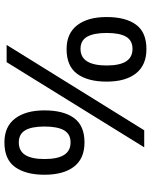

<svg xmlns="http://www.w3.org/2000/svg" viewBox="73 -745 682 868"><g transform="rotate(90 414.0 -311.0)"><path d="M569 -622H646L261 0H183ZM202 -271Q131 -271 94 -319Q57 -367 57 -452Q57 -538 91.5 -585Q126 -632 202 -632Q274 -632 311.5 -585Q349 -538 349 -452Q349 -367 314 -319Q279 -271 202 -271ZM201 -334Q239 -334 257.5 -364Q276 -394 276 -452Q276 -511 257.5 -540Q239 -569 201 -569Q163 -569 146 -540Q129 -511 129 -452Q129 -394 146 -364Q163 -334 201 -334ZM624 10Q552 10 515.5 -38.5Q479 -87 479 -171Q479 -257 513.5 -304.5Q548 -352 624 -352Q697 -352 733.5 -304.5Q770 -257 770 -171Q770 -87 735.5 -38.5Q701 10 624 10ZM624 -55Q662 -55 680.5 -84Q699 -113 699 -171Q699 -230 680.5 -259.5Q662 -289 624 -289Q586 -289 569 -259.5Q552 -230 552 -171Q552 -113 569 -84Q586 -55 624 -55Z"/></g></svg>

Font: hexukannada05
Style: Book
Weight: 400
Designer: Jelle Bosma - Monotype Design Team
Foundry: Monotype Imaging Inc.
Version: Version 2.003